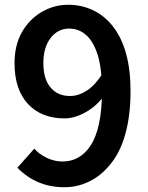

<svg xmlns="http://www.w3.org/2000/svg" viewBox="-20 -772 620 806"><path d="M53 -68 124 -148Q145 -124 177 -109Q209 -94 242 -94Q315 -94 359 -159Q408 -232 408 -390Q408 -484 390 -542Q372 -598 341.5 -625Q311 -652 270 -652Q223 -652 192.5 -612.5Q162 -573 162 -507Q162 -441 192 -405Q222 -369 274 -369Q309 -369 343.5 -391Q378 -413 407 -458L414 -366Q382 -324 337 -299.5Q292 -275 251 -275Q154 -275 97.5 -335.5Q41 -396 41 -507Q41 -582 72 -637Q103 -691 154.5 -721.5Q206 -752 267 -752Q321 -752 368.5 -730Q416 -708 451 -665Q528 -570 528 -390Q528 -287 506 -209Q484 -131 443 -82Q404 -34 354.5 -10Q305 14 250 14Q133 14 53 -68Z"/></svg>

Font: Merged Yaku Han JP SemiBold
Style: Regular
Weight: 600
Designer: Ryoko NISHIZUKA 西塚涼子 (kana, bopomofo & ideographs); Paul D. Hunt (Latin, Greek & Cyrillic); Sandoll Communications 산돌커뮤니
Foundry: Adobe
Version: Version 2.004